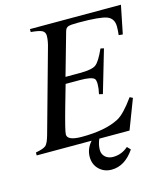

<svg xmlns="http://www.w3.org/2000/svg" viewBox="-122 -746 877 1013"><g transform="rotate(-15 316.5 -239.0)"><path d="M299 0H-1V-16Q42 -24 55 -35.5Q68 -47 80 -90L203 -532Q214 -569 214 -596Q214 -616 198.5 -624.5Q183 -633 137 -637V-653H634L603 -499L581 -501Q584 -527 584 -547Q584 -592 547 -606Q510 -620 392 -620Q350 -620 337 -615.5Q324 -611 319 -594L253 -361H331Q397 -361 419 -377Q441 -393 470 -458L488 -454L420 -222L400 -227Q407 -258 407 -279Q407 -303 400 -310Q384 -325 322 -325H244L212 -213Q176 -86 176 -67Q176 -33 255 -33Q384 -33 458 -72Q496 -92 552 -170L568 -162L506 0H341Q328 29 328 59Q328 82 344.5 97Q361 112 387 112Q434 112 470 80L487 98Q435 175 362 175Q322 175 294.5 148.5Q267 122 267 80Q267 36 299 0Z"/></g></svg>

Font: STIX
Style: Italic
Weight: 400
Italic angle: -16.33°
Designer: MicroPress Inc., with final additions and corrections provided by Coen Hoffman, Elsevier (retired)
Version: Version 1.1.1